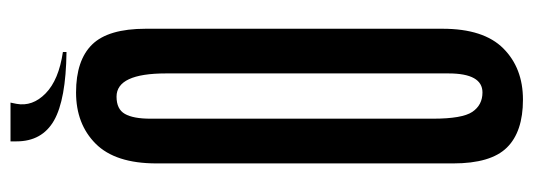

<svg xmlns="http://www.w3.org/2000/svg" viewBox="-339 -645 996 358"><g transform="rotate(-90 159.0 -466.0)"><path d="M157.8 -746.7Q134.4 -746.7 125.6 -731.1Q116.7 -715.6 116.7 -683.3V-156.7Q116.7 -102.2 129.4 -83.3Q142.2 -64.4 165.6 -64.4Q201.1 -64.4 201.1 -127.8V-654.4Q201.1 -746.7 157.8 -746.7ZM152.2 11.1Q92.2 11.1 62.8 -18.9Q33.3 -48.9 33.3 -118.9V-672.2Q33.3 -748.9 70 -785.6Q106.7 -822.2 165.6 -822.2Q225.6 -822.2 255 -792.2Q284.4 -762.2 284.4 -692.2V-138.9Q284.4 -62.2 247.8 -25.6Q211.1 11.1 152.2 11.1ZM74.4 -944.4V-933.3Q74.4 -885.6 113.3 -863.3Q152.2 -841.1 241.1 -840V-846.7Q188.9 -854.4 163.9 -878.9Q138.9 -903.3 144.4 -933.3L146.7 -944.4Z"/></g></svg>

Font: Le Murmure
Style: Regular
Weight: 600
Width: 2
Designer: Jeremy Landes, Alexander Slobzheninov (Cyrillic)
Foundry: Velvetyne Type Foundry
Version: Version 1.0